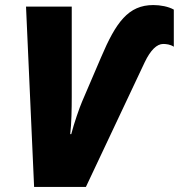

<svg xmlns="http://www.w3.org/2000/svg" viewBox="-20 -740 708 760"><path d="M115 0H320L553 -494C576 -542 601 -566 626 -566C638 -566 655 -564 668 -555V-702C647 -714 615 -720 587 -720C488 -720 439 -652 380 -513L305 -338C295 -315 273 -252 262 -209H258C263 -250 264 -311 264 -356V-714H83Z"/></svg>

Font: Noto Sans UI SemiCondensed Black
Style: Italic
Weight: 900
Width: 4
Italic angle: -372°
Designer: Monotype Design Team
Foundry: Monotype Imaging Inc.
Version: Version 1.901